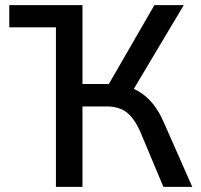

<svg xmlns="http://www.w3.org/2000/svg" viewBox="-20 -725 780 745"><path d="M16 -619V-705H300V-619ZM197 0V-705H300V-399H414L392 -381L579 -705H693L489 -363L448 -395Q486 -389 517 -371Q548 -353 573 -322.5Q598 -292 617 -247L726 0H614L528 -205Q504 -263 473.5 -287.5Q443 -312 394 -312H300V0Z"/></svg>

Font: Nunito Sans 10pt SemiCondensed SemiBold
Style: Regular
Weight: 600
Width: 4
Designer: Vernon Adams
Foundry: Vernon Adams
Version: Version 3.101;gftools[0.9.27]